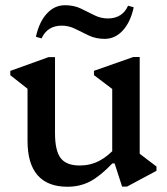

<svg xmlns="http://www.w3.org/2000/svg" viewBox="-20 -709 644 742"><path d="M240.6 12.7Q164.1 12.7 125.2 -31.9Q86.4 -76.5 86.4 -164.4V-401.4L129.4 -332.2L19.8 -418.4V-435L167.8 -488.3H192.6V-194.1Q192.6 -126.9 214.4 -98.1Q236.3 -69.4 288 -69.4Q328.7 -69.4 363.1 -87.1Q397.4 -104.8 430.4 -142.1V-77.9H414.6Q367.4 -28.4 328.3 -7.9Q289.3 12.7 240.6 12.7ZM451.9 12.2 422.9 -77.5H413.7V-401.7L456.7 -332.6L343.1 -418.7V-435.3L495.1 -488.7H519.9V-85.3L478.6 -146.1L584.7 -65.5V-48.9L470.7 12.2ZM384.6 -558.8Q350.6 -558.8 323.6 -571.6Q296.6 -584.3 271.5 -597.1Q246.5 -609.9 218.5 -609.9Q190.6 -609.9 171.1 -597.4Q151.7 -585 140.7 -560.6L118.8 -566.8Q131.2 -624 160.9 -656.4Q190.6 -688.8 230.8 -688.8Q265.8 -688.8 292.4 -676Q318.9 -663.3 344 -650.5Q369 -637.7 397 -637.7Q424.9 -637.7 444.7 -650.3Q464.6 -662.8 474.8 -687L496.7 -680.8Q484.3 -623.6 454.6 -591.2Q424.9 -558.8 384.6 -558.8Z"/></svg>

Font: Platypi Light
Style: Regular
Weight: 300
Designer: David Sargent
Foundry: Bolt Cutter Type
Version: Version 1.200